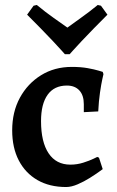

<svg xmlns="http://www.w3.org/2000/svg" viewBox="-20 -740 469 772"><path d="M246 12Q179 12 130.5 -16Q82 -44 55.5 -95Q29 -146 29 -216Q29 -290 60 -347Q91 -404 145 -437.5Q199 -471 269 -471Q305 -471 332.5 -466Q360 -461 376.5 -456Q393 -451 393 -451L396 -442Q396 -442 391.5 -422Q387 -402 382 -367.5Q377 -333 375 -292L317 -289V-321Q317 -357 299 -376.5Q281 -396 249 -396Q198 -396 171.5 -359Q145 -322 145 -253Q145 -169 175.5 -123.5Q206 -78 263 -78Q290 -78 315 -86Q340 -94 355.5 -101.5Q371 -109 371 -109L378 -106L393 -60Q393 -60 378.5 -49.5Q364 -39 341 -24.5Q318 -10 292.5 1Q267 12 246 12ZM241 -522Q241 -522 228 -536.5Q215 -551 192.5 -575Q170 -599 143 -626.5Q116 -654 89 -681L115 -717L128 -720Q163 -691 196.5 -667.5Q230 -644 251 -629Q271 -644 305 -668Q339 -692 373 -720L386 -717L412 -681Q385 -654 358 -626.5Q331 -599 308.5 -575Q286 -551 273 -536.5Q260 -522 260 -522Z"/></svg>

Font: Alegreya SemiBold
Style: Regular
Weight: 600
Designer: Juan Pablo del Peral
Foundry: Huerta Tipografica
Version: Version 2.009